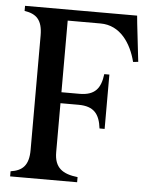

<svg xmlns="http://www.w3.org/2000/svg" viewBox="-51 -743 613 785"><g transform="rotate(5 255.5 -350.0)"><path d="M20 0H295V-21C233 -28 199 -51 199 -115V-316H273C337 -316 360 -285 367 -227H388V-450H367C360 -392 337 -361 273 -361H199V-655H334C415 -655 461 -585 480 -510L501 -512L483 -669L480 -700H20V-679C68 -672 94 -649 94 -585V-115C94 -51 68 -28 20 -21Z"/></g></svg>

Font: RL Madena
Style: Regular
Weight: 400
Designer: I Kadek Wantara Putra
Foundry: Roughlines ID
Version: Version 1.000;Glyphs 3.1.2 (3151)